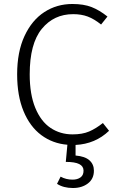

<svg xmlns="http://www.w3.org/2000/svg" viewBox="-20 -716 590 963"><path d="M451 140Q451 181 421 204Q391 227 346 227Q298 227 266 206L284 170Q311 185 344 185Q368 185 383.5 174Q399 163 399 140Q399 118 377.5 107Q356 96 310 96L318 10Q244 4 187 -38.5Q130 -81 98 -158.5Q66 -236 66 -343Q66 -456 103 -535.5Q140 -615 202.5 -655.5Q265 -696 343 -696Q400 -696 439.5 -680.5Q479 -665 519 -633L487 -593Q452 -621 420 -633Q388 -645 347 -645Q250 -645 189.5 -571Q129 -497 129 -343Q129 -243 157 -175Q185 -107 233.5 -74.5Q282 -42 344 -42Q393 -42 427 -56.5Q461 -71 496 -99L527 -60Q458 6 359 11V64Q406 68 428.5 88Q451 108 451 140Z"/></svg>

Font: Statis Sans Light
Style: Regular
Weight: 300
Designer: bBox Type GmbH
Foundry: bBox Type GmbH
Version: Version 1.000